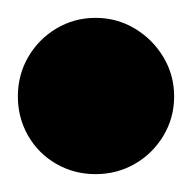

<svg xmlns="http://www.w3.org/2000/svg" viewBox="-57 -828 215 215"><path d="M-37 -720Q-37 -696 -25.5 -676Q-14 -656 6 -644.5Q26 -633 50 -633Q74 -633 94 -644.5Q114 -656 126 -676Q138 -696 138 -720Q138 -744 126 -764Q114 -784 94 -796Q74 -808 50 -808Q26 -808 6 -796Q-14 -784 -25.5 -764Q-37 -744 -37 -720Z"/></svg>

Font: Linefont
Style: Bold
Weight: 700
Monospace: yes
Version: Version 3.002;gftools[0.9.33]